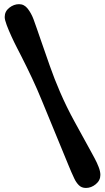

<svg xmlns="http://www.w3.org/2000/svg" viewBox="-20 -762 512 935"><path d="M398.4 153.3Q377 153.3 363.5 139.4Q350.1 125.5 341.8 107.4Q334 91.3 326.9 74.7Q319.8 58.1 313 41.5L183.6 -272.9Q161.1 -328.1 136 -381.6Q110.8 -435.1 84 -487.8Q76.7 -502.4 63.2 -528.3Q49.8 -554.2 36.1 -584Q22.5 -613.8 12.7 -639.6Q2.9 -665.5 2.9 -679.2Q2.9 -706.5 25.1 -724.1Q47.4 -741.7 72.8 -741.7Q98.1 -741.7 115.2 -719.5Q132.3 -697.3 143.1 -668.7Q153.8 -640.1 160.2 -620.6L178.2 -568.4Q200.2 -504.9 222.7 -440.9Q245.1 -377 272 -314.9Q304.2 -240.2 343.3 -169.2Q382.3 -98.1 421.4 -26.9Q429.7 -11.7 440.9 9Q452.1 29.8 460.4 51.3Q468.8 72.8 468.8 89.8Q468.8 116.7 446.5 135Q424.3 153.3 398.4 153.3Z"/></svg>

Font: Caprasimo
Style: Regular
Weight: 400
Designer: The DocRepair Project, Phaedra Charles, Flavia Zimbardi
Foundry: Google
Version: Version 1.001